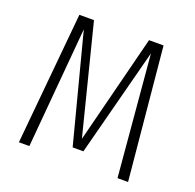

<svg xmlns="http://www.w3.org/2000/svg" viewBox="-123 -829 972 957"><g transform="rotate(20 362.5 -350.0)"><path d="M73.5 0 139.5 -700H217L357.5 -144L362.5 -124L368 -144L509 -700H586L652.5 0H596.5L540.5 -641.5L391 -67.5H334L185 -639.5L129 0Z"/></g></svg>

Font: Trispace SemiCondensed ExtraLight
Style: Regular
Weight: 200
Width: 4
Designer: Tyler Finck
Foundry: Etcetera Type Company
Version: Version 1.210; ttfautohint (v1.8.3)